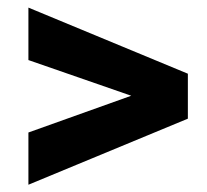

<svg xmlns="http://www.w3.org/2000/svg" viewBox="-20 -559 555 515"><path d="M56.2 -63.5 483.9 -240.7V-361.3L56.2 -538.6V-397.9L332 -302.2L56.2 -203.6Z"/></svg>

Font: Vazirmatn ExtraBold
Style: Regular
Weight: 800
Designer: Saber Rastikerdar
Foundry: Saber Rastikerdar
Version: Version 33.003